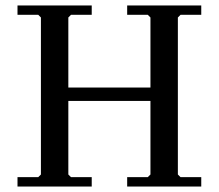

<svg xmlns="http://www.w3.org/2000/svg" viewBox="-20 -681 799 701"><path d="M229.5 -43.9 239.3 -34.2H314.9V0H43.9V-34.2H119.6L129.4 -43.9V-617.2L119.6 -627H43.9V-661.1H314.9V-627H239.3L229.5 -617.2V-361.3H529.3V-617.2L519.5 -627H444.3V-661.1H714.8V-627H639.2L629.4 -617.2V-43.9L639.2 -34.2H714.8V0H444.3V-34.2H519.5L529.3 -43.9V-312.5H229.5Z"/></svg>

Font: Happy Times at the IKOB
Style: Regular
Weight: 400
Designer: Lucas Le Bihan
Foundry: Lucas Le Bihan
Version: Version 1.000;PS 1.0;hotconv 1.0.88;makeotf.lib2.5.647800